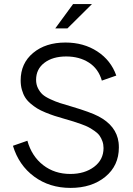

<svg xmlns="http://www.w3.org/2000/svg" viewBox="-20 -918 657 948"><path d="M303.2 -708Q393.1 -708 460.4 -664.1Q527.8 -620.1 554.2 -544.9L482.9 -520Q465.8 -579.1 418.7 -609.1Q371.6 -639.2 307.1 -639.2Q240.2 -639.2 199.2 -607.9Q158.2 -576.7 158.2 -523.9Q158.2 -501 167.5 -482.4Q176.8 -463.9 189.9 -451.9Q203.1 -439.9 229 -428Q254.9 -416 275.6 -409.4Q296.4 -402.8 333 -392.1Q426.8 -364.3 466.8 -343.3Q554.7 -296.9 565.4 -215.3Q566.9 -203.1 566.9 -189.9Q566.9 -100.1 500 -45.2Q433.1 9.8 328.1 9.8Q224.6 9.8 148.7 -46.1Q72.8 -102.1 43.9 -198.2L115.2 -223.1Q136.7 -146.5 193.1 -102.8Q249.5 -59.1 327.1 -59.1Q397.9 -59.1 444.6 -94.2Q491.2 -129.4 491.2 -187Q491.2 -205.1 485.6 -220.7Q480 -236.3 471.7 -248Q463.4 -259.8 447.8 -270.8Q432.1 -281.7 418.7 -289.1Q405.3 -296.4 382.1 -304.7Q358.9 -313 342.8 -318.1Q326.7 -323.2 298.8 -331.1Q269.5 -339.4 249.5 -345.9Q229.5 -352.5 204.8 -362.5Q180.2 -372.6 163.8 -382.6Q147.5 -392.6 130.6 -407Q113.8 -421.4 104 -437.3Q94.2 -453.1 88.1 -474.6Q82 -496.1 82 -521Q82 -605.5 143.6 -656.7Q205.1 -708 303.2 -708ZM340.8 -897.9H434.1L313 -777.8H252.9Z"/></svg>

Font: LT Superior
Style: Regular
Weight: 400
Designer: Daniel Lyons
Foundry: LyonsType
Version: Version 1.000